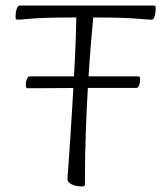

<svg xmlns="http://www.w3.org/2000/svg" viewBox="-20 -659 581 692"><path d="M275 13Q267 13 258 11.5Q249 10 241 6.5Q233 3 228 -2Q223 -7 223 -14Q223 -17 226 -55Q229 -93 233 -154.5Q237 -216 241.5 -291.5Q246 -367 250 -446Q254 -525 255 -596H247Q194 -596 157 -595Q120 -594 96.5 -592Q73 -590 60.5 -589Q48 -588 44 -588Q40 -588 38 -590Q36 -592 36 -597Q36 -614 40 -626.5Q44 -639 51 -639H534Q538 -639 539.5 -637.5Q541 -636 541 -630Q541 -619 539.5 -609Q538 -599 534.5 -593.5Q531 -588 526 -588Q522 -588 508.5 -589Q495 -590 470 -592Q445 -594 408.5 -595Q372 -596 323 -596H316Q313 -565 308 -505.5Q303 -446 298 -365.5Q293 -285 289.5 -190.5Q286 -96 286 5Q286 9 284 11Q282 13 275 13ZM80 -341Q76 -341 74.5 -344Q73 -347 73 -351Q73 -365 77 -374.5Q81 -384 88 -384H477Q481 -384 483 -381.5Q485 -379 485 -374Q485 -361 481.5 -351.5Q478 -342 471 -342Q470 -342 441.5 -342Q413 -342 368.5 -342Q324 -342 275 -342Q227 -342 182.5 -341.5Q138 -341 109.5 -341Q81 -341 80 -341Z"/></svg>

Font: Briem Hand Thin
Style: Regular
Weight: 100
Designer: Gunnlaugur SE Briem, Eben Sorkin
Foundry: Sorkin Type Co.
Version: Version 1.003